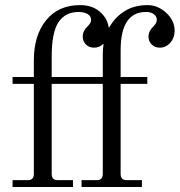

<svg xmlns="http://www.w3.org/2000/svg" viewBox="-20 -747 718 767"><path d="M30.3 0V-27.3H90.8Q115.2 -27.3 115.2 -51.8V-412.1H30.3V-439.5H115.2V-505.4Q115.2 -606 164.3 -666.3Q213.4 -726.6 299.8 -726.6Q347.2 -726.6 377.7 -701.2Q408.2 -675.8 414.1 -638.7L416.5 -637.7Q439.5 -678.7 478 -702.6Q516.6 -726.6 569.3 -726.6Q610.8 -726.6 644.3 -695.6Q677.7 -664.6 677.7 -624Q677.7 -596.2 660.4 -576.4Q643.1 -556.6 618.2 -556.6Q598.1 -556.6 585.7 -569.6Q573.2 -582.5 573.2 -600.6Q573.2 -623 593.8 -642.6Q606.4 -655.3 606.4 -667.5Q606.4 -681.6 594.5 -690.4Q582.5 -699.2 563.5 -699.2Q461.9 -699.2 461.9 -545.9V-439.5H568.4V-412.1H461.9V-51.8Q461.9 -27.3 486.3 -27.3H546.9V0H305.7V-27.3H366.2Q390.6 -27.3 390.6 -51.8V-412.1H186.5V-51.8Q186.5 -27.3 210.9 -27.3H271.5V0ZM186.5 -439.5H390.6V-531.2Q390.6 -551.3 393.6 -570.3L392.6 -571.3Q376.5 -556.6 355.5 -556.6Q335.4 -556.6 323 -569.6Q310.5 -582.5 310.5 -600.6Q310.5 -623.5 330.6 -642.6Q343.8 -654.8 343.8 -667.5Q343.8 -683.1 329.3 -691.2Q314.9 -699.2 293.9 -699.2Q241.2 -699.2 213.9 -658.7Q186.5 -618.2 186.5 -520Z"/></svg>

Font: Theano Modern
Style: Regular
Weight: 400
Designer: Alexey Kryukov
Version: Version 2.00